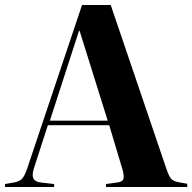

<svg xmlns="http://www.w3.org/2000/svg" viewBox="-25 -750 771 770"><path d="M-5 0V-12L30 -18Q48 -21 60 -30Q72 -39 84 -74L304 -730H419L642 -74Q652 -44 661 -33.5Q670 -23 693 -19L726 -13V0H400V-12L444 -18Q465 -20 469.5 -31.5Q474 -43 466 -71L413 -248H167L111 -75Q102 -47 109.5 -33.5Q117 -20 140 -18L192 -12V0ZM175 -266H407L294 -627H292Z"/></svg>

Font: Literata 72pt
Style: Bold
Weight: 700
Designer: Latin by Veronika Burian and Jose Scaglione. Greek by Irene Vlachou. Cyrillic by Vera Evstafieva.
Foundry: TypeTogether
Version: Version 3.002